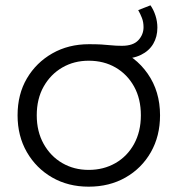

<svg xmlns="http://www.w3.org/2000/svg" viewBox="-20 -696 667 721"><path d="M313 5Q236 5 176 -29.5Q116 -64 81 -124.5Q46 -185 46 -263Q46 -342 81 -401.5Q116 -461 176.5 -495.5Q237 -530 314 -530Q341 -530 359.5 -529Q378 -528 396.5 -526Q415 -524 438 -524Q480 -524 499.5 -545Q519 -566 519 -594Q519 -613 513 -628.5Q507 -644 499 -658L545 -676Q557 -659 564 -637Q571 -615 571 -592Q571 -558 555.5 -531.5Q540 -505 509.5 -490Q479 -475 434 -475Q421 -475 407.5 -476.5Q394 -478 377 -480L412 -513Q488 -486 534.5 -419.5Q581 -353 581 -263Q581 -185 546.5 -124.5Q512 -64 451.5 -29.5Q391 5 313 5ZM313 -58Q369 -58 413.5 -83.5Q458 -109 483.5 -155.5Q509 -202 509 -263Q509 -325 483.5 -371Q458 -417 414 -442.5Q370 -468 313 -468Q258 -468 214 -442.5Q170 -417 144 -371Q118 -325 118 -263Q118 -202 144 -155.5Q170 -109 214 -83.5Q258 -58 313 -58Z"/></svg>

Font: MOST Montserrat
Style: Regular
Weight: 400
Designer: Julieta Ulanovsky
Foundry: Julieta Ulanovsky
Version: Version 8.000;March 11, 2024;FontCreator 15.0.0.2926 64-bit